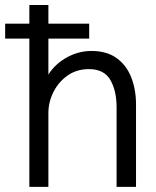

<svg xmlns="http://www.w3.org/2000/svg" viewBox="-26 -726 608 746"><path d="M502.5 0H427V-309.5Q427 -373 402.8 -415.2Q378.5 -457.5 319.5 -457.5Q272.5 -457.5 237.2 -433Q202 -408.5 182 -369.2Q162 -330 162 -286V0H88V-576H-6V-634H88V-706.5H162V-634H320.5V-576H162V-436.5Q189 -478.5 234.2 -503.2Q279.5 -528 329.5 -528Q389 -528 427.2 -500.2Q465.5 -472.5 484 -425.2Q502.5 -378 502.5 -320Z"/></svg>

Font: Acari Sans
Style: Regular
Weight: 400
Designer: Alfredo Marco Pradil and Stefan Peev (font) & Cristiano Sobral (main changes)
Foundry: Alfredo Marco Pradil and Stefan Peev (font) & Cristiano Sobral (main changes)
Version: Version 1.063; ttfautohint (v1.8.3)